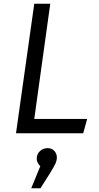

<svg xmlns="http://www.w3.org/2000/svg" viewBox="-20 -708 527 1020"><path d="M162 -76H443L422 0H65L162 -688H247ZM282 128Q282 144 275 160Q268 176 247 210L195 292H146L194 175Q175 156 175 135Q175 111 192 95Q209 79 233 79Q256 79 269 94Q282 109 282 128Z"/></svg>

Font: Fira Sans Book
Style: Italic
Weight: 350
Italic angle: -8°
Designer: bBox Type GmbH & Carrois Corporate GbR & Edenspiekermann AG
Foundry: bBox Type GmbH & Carrois Corporate GbR & Edenspiekermann AG
Version: Version 4.301